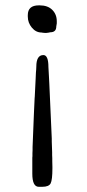

<svg xmlns="http://www.w3.org/2000/svg" viewBox="-20 -596 329 728"><path d="M137.7 -472.7Q116.2 -472.7 100.8 -491.2Q85.4 -509.8 85.4 -533.2V-538.6Q85.4 -575.7 127 -575.7H130.4Q161.1 -575.7 178.2 -558.6Q195.3 -541.5 195.3 -515.6V-507.3L193.4 -495.6Q193.4 -473.6 170.4 -473.6Q166 -472.2 164.1 -472.2L155.8 -471.2H148.9L147 -471.7H143.1Q140.1 -472.7 137.7 -472.7ZM178.7 42.5Q178.7 85.9 172.1 99.1Q165.5 112.3 140.1 112.3H127Q102.5 112.3 102.5 62.5V2L103 -3.9V-15.1L103.5 -26.4Q103.5 -32.2 103.5 -38.1L108.4 -160.2Q108.9 -166 108.9 -171.9L111.3 -223.6L111.8 -229.5L115.2 -297.9L116.2 -320.8L117.2 -332Q117.7 -337.9 117.7 -343.3Q117.7 -387.2 144.5 -387.2Q163.6 -387.2 163.6 -341.8L165.5 -307.6L167 -278.8L167.5 -267.6L176.3 -70.8Q176.3 -64.9 176.3 -59.1L177.7 -19V-7.8L178.2 3.9V15.1L178.7 37.1Z"/></svg>

Font: Averia Libre Light
Style: Regular
Weight: 300
Version: Version 1.002